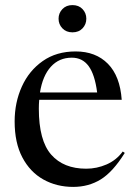

<svg xmlns="http://www.w3.org/2000/svg" viewBox="-20 -724 533 754"><path d="M277 -522Q356 -522 403.8 -473.5Q451.5 -425 458 -332H134Q132.5 -315.5 132.5 -297.5Q132.5 -172 181 -116.8Q229.5 -61.5 318.5 -61.5Q360 -61.5 398.5 -78.2Q437 -95 462 -129L470 -123.5Q423.5 -49 375.8 -19.5Q328 10 267.5 10Q202.5 10 150.2 -19.2Q98 -48.5 67.8 -105.8Q37.5 -163 37.5 -247Q37.5 -321.5 65.8 -384Q94 -446.5 147.8 -484.2Q201.5 -522 277 -522ZM262 -497.5Q212 -497.5 179.8 -462Q147.5 -426.5 137 -361H361.5Q352.5 -431 328.2 -464.2Q304 -497.5 262 -497.5ZM264.5 -597Q240 -597 225 -612.8Q210 -628.5 210 -650.5Q210 -672.5 225 -688.2Q240 -704 264.5 -704Q289.5 -704 304.2 -688.2Q319 -672.5 319 -650.5Q319 -628.5 304.2 -612.8Q289.5 -597 264.5 -597Z"/></svg>

Font: Newsreader Display
Style: Regular
Weight: 400
Designer: Hugues Gentile
Foundry: Production Type
Version: Version 1.001